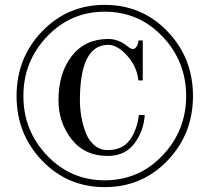

<svg xmlns="http://www.w3.org/2000/svg" viewBox="-20 -750 860 788"><path d="M76 -356Q76 -214 173 -112Q270 -10 410 -10Q550 -10 647 -112Q744 -214 744 -356Q744 -498 647 -600Q550 -702 410 -702Q270 -702 173 -600Q76 -498 76 -356ZM48 -356Q48 -512 152.5 -621Q257 -730 410 -730Q563 -730 667.5 -621Q772 -512 772 -356Q772 -200 667.5 -91Q563 18 410 18Q257 18 152.5 -91Q48 -200 48 -356ZM422 -110Q327 -110 273.5 -179Q220 -248 220 -338Q220 -450 274.5 -520Q329 -590 424 -590Q468 -590 506 -558Q516 -549 526 -549Q535 -549 541.5 -560.5Q548 -572 548 -584H566V-420H548Q542 -477 502 -521.5Q462 -566 424 -566Q308 -566 308 -338Q308 -306 313.5 -273Q319 -240 331 -207.5Q343 -175 366.5 -154.5Q390 -134 422 -134Q483 -134 513 -176Q543 -218 550 -278H574Q570 -212 531.5 -161Q493 -110 422 -110Z"/></svg>

Font: Old Standard TT
Style: Regular
Weight: 400
Designer: Alexey Kryukov <alexios@thessalonica.org.ru>
Version: Version 1.0